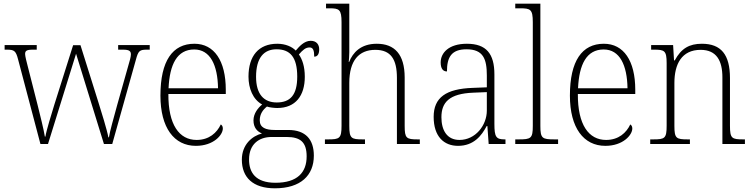

<svg xmlns="http://www.w3.org/2000/svg" viewBox="-20 -780 4081 1040"><path d="M78 -458 199 0H240L392 -489L543 0H588L716 -456C729 -505 736 -511 776 -511H791V-536H620V-511H646C681 -511 689 -503 689 -485C689 -472 682 -448 674 -421L615 -212C594 -134 576 -73 570 -36H567C560 -76 528 -178 513 -226L416 -535H376L274 -212C259 -163 231 -73 226 -40H223C218 -74 196 -162 184 -210L130 -422C125 -441 116 -476 116 -487C116 -504 123 -511 158 -511H179V-536H5V-511H17C57 -511 66 -505 78 -458Z M1041 10C1137 10 1187 -49 1187 -84C1187 -96 1182 -102 1176 -106C1155 -61 1113 -22 1045 -22C951 -22 891 -104 892 -271H1203V-294C1203 -451 1140 -543 1033 -543C915 -543 849 -451 849 -262C849 -88 923 10 1041 10ZM1161 -302H893C899 -431 939 -512 1032 -512C1119 -512 1159 -427 1161 -302Z M1469 240C1609 240 1680 170 1680 63C1680 -23 1637 -76 1541 -76H1468C1420 -76 1387 -88 1387 -128C1387 -163 1405 -186 1426 -203C1437 -198 1467 -195 1482 -195C1581 -195 1631 -262 1631 -364C1631 -421 1617 -459 1599 -485C1620 -509 1635 -523 1657 -523C1676 -523 1682 -507 1682 -473C1701 -473 1709 -489 1709 -513C1709 -538 1695 -559 1663 -559C1627 -559 1600 -527 1582 -506C1562 -527 1526 -543 1482 -543C1381 -543 1326 -477 1326 -365C1326 -301 1350 -241 1400 -214C1379 -197 1353 -166 1353 -128C1353 -88 1374 -67 1399 -57C1347 -44 1290 2 1290 85C1290 181 1350 240 1469 240ZM1479 -225C1409 -225 1367 -270 1367 -364C1367 -468 1410 -513 1478 -513C1551 -513 1590 -471 1590 -365C1590 -265 1552 -225 1479 -225ZM1472 210C1363 210 1329 153 1329 84C1329 1 1383 -38 1451 -38H1533C1607 -38 1641 -10 1641 67C1641 154 1591 210 1472 210Z M1740 0H1957V-25H1945C1883 -25 1872 -30 1872 -98V-331C1872 -452 1924 -510 2013 -510C2097 -510 2130 -459 2130 -358V0H2254V-25H2243C2181 -25 2172 -31 2172 -98V-360C2172 -486 2117 -543 2021 -543C1934 -543 1891 -495 1871 -444H1869C1870 -456 1872 -478 1872 -497V-760H1746V-735H1765C1817 -735 1830 -729 1830 -660V-99C1830 -30 1819 -25 1757 -25H1740Z M2461 10C2547 10 2589 -46 2616 -97H2620L2627 0H2718V-25H2714C2667 -25 2658 -38 2658 -109V-377C2658 -489 2614 -543 2509 -543C2410 -543 2367 -493 2367 -442C2367 -409 2379 -393 2401 -393C2401 -470 2425 -513 2507 -513C2598 -513 2617 -460 2617 -371V-307L2541 -304C2396 -299 2329 -252 2329 -147C2329 -40 2385 10 2461 10ZM2469 -22C2400 -22 2371 -76 2371 -145C2371 -225 2413 -273 2544 -278L2617 -281V-181C2617 -101 2555 -22 2469 -22Z M2771 0H3003V-25H2984C2917 -25 2907 -30 2907 -98V-760H2771V-735H2797C2853 -735 2866 -730 2866 -660V-98C2866 -30 2856 -25 2789 -25H2771Z M3259 10C3355 10 3405 -49 3405 -84C3405 -96 3400 -102 3394 -106C3373 -61 3331 -22 3263 -22C3169 -22 3109 -104 3110 -271H3421V-294C3421 -451 3358 -543 3251 -543C3133 -543 3067 -451 3067 -262C3067 -88 3141 10 3259 10ZM3379 -302H3111C3117 -431 3157 -512 3250 -512C3337 -512 3377 -427 3379 -302Z M3502 0H3717V-25H3706C3643 -25 3633 -30 3633 -98V-331C3633 -432 3672 -510 3775 -510C3862 -510 3893 -450 3893 -361V0H4015V-25H4006C3944 -25 3934 -30 3934 -99V-357C3934 -484 3886 -543 3782 -543C3714 -543 3670 -518 3635 -453H3631L3626 -536H3507V-511H3523C3579 -511 3591 -506 3591 -438V-99C3591 -30 3581 -25 3518 -25H3502Z"/></svg>

Font: Noto Serif Ethiopic SemiCondensed ExtraLight
Style: Regular
Weight: 200
Width: 4
Designer: Monotype Design Team
Foundry: Monotype Imaging Inc.
Version: Version 2.102